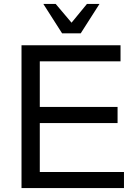

<svg xmlns="http://www.w3.org/2000/svg" viewBox="-20 -960 707 980"><path d="M183.1 -332V-82H612.8V0H89.8V-729H595.2V-647H183.1V-414.1H580.1V-332ZM392.1 -790H296.9L201.2 -939.9H264.2L345.2 -844.2L423.8 -939.9H487.8Z"/></svg>

Font: SolaimanLipi
Style: Normal
Weight: 400
Designer: Solaiman Karim
Foundry: Al Mamun Sumon
Version: Version 2.000